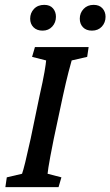

<svg xmlns="http://www.w3.org/2000/svg" viewBox="-20 -766 452 786"><path d="M2 0 7.8 -40 70.3 -54.7Q75.2 -68.4 83.5 -102.1Q91.8 -135.7 105.5 -198.2L141.6 -372.1Q156.2 -436.5 162.1 -471.2Q168 -505.9 168.9 -518.6L111.3 -533.2L123 -573.2H342.8L336.9 -533.2L273.4 -518.6Q269.5 -505.9 260.3 -470.2Q251 -434.6 237.3 -372.1L200.2 -198.2Q191.4 -154.3 186 -125.5Q180.7 -96.7 178.2 -80.6Q175.8 -64.5 174.8 -54.7L231.4 -40L219.7 0ZM154.3 -640.6Q130.9 -640.6 117.2 -654.3Q103.5 -668 103.5 -689.5Q103.5 -712.9 119.1 -729.5Q134.8 -746.1 161.1 -746.1Q184.6 -746.1 196.8 -731.9Q209 -717.8 209 -697.3Q209 -673.8 193.8 -657.2Q178.7 -640.6 154.3 -640.6ZM356.4 -640.6Q333 -640.6 319.8 -654.3Q306.6 -668 306.6 -689.5Q306.6 -712.9 322.3 -729.5Q337.9 -746.1 363.3 -746.1Q386.7 -746.1 399.4 -731.9Q412.1 -717.8 412.1 -697.3Q412.1 -673.8 397 -657.2Q381.8 -640.6 356.4 -640.6Z"/></svg>

Font: Crimson Pro ExtraLight Medium
Style: Italic
Weight: 500
Italic angle: -12°
Version: Version 1.002